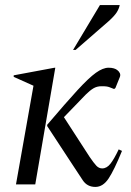

<svg xmlns="http://www.w3.org/2000/svg" viewBox="-20 -727 516 757"><path d="M356 10Q324 10 306.5 -16Q289 -42 265 -79L166 -230V-235Q240 -322 285 -371Q330 -420 358 -440Q386 -460 408 -460Q420 -460 428.5 -457.5Q437 -455 442 -451Q449 -446 452.5 -438.5Q456 -431 452 -422L435 -380L430 -376L412 -383Q407 -385 400.5 -386Q394 -387 380 -387Q362 -387 348 -378.5Q334 -370 318 -354L232 -265L333 -109Q350 -84 360 -73.5Q370 -63 383 -63Q401 -63 415.5 -81.5Q430 -100 448 -138L461 -132Q430 -56 408 -23Q386 10 356 10ZM43 0 112 -389 34 -424V-430L195 -460H198L119 0ZM268 -530 374 -707H452Q449 -692 440 -678Q431 -664 409 -644L278 -530Z"/></svg>

Font: Spectral
Style: Italic
Weight: 400
Italic angle: -10°
Designer: Jean-Baptiste Levee
Foundry: Production Type
Version: Version 2.001